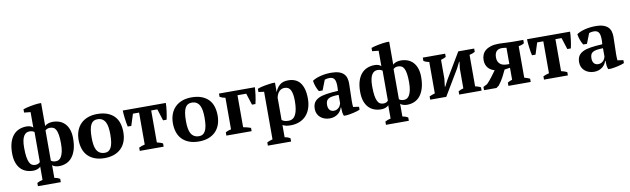

<svg xmlns="http://www.w3.org/2000/svg" viewBox="-51 -1400 7382 2248"><g transform="rotate(-10 3640.5 -276.0)"><path d="M531 200H259V161Q287 145 325 137V-21Q313 -6 288 3Q263 12 238 12Q192 12 153.5 -2.5Q115 -17 87 -47Q59 -77 43.5 -123Q28 -169 28 -232Q28 -304 44 -356.5Q60 -409 89 -443.5Q118 -478 158.5 -495Q199 -512 249 -512Q274 -512 295 -504.5Q316 -497 325 -485V-669L249 -677V-716Q263 -722 287 -728Q311 -734 337.5 -739Q364 -744 389 -747.5Q414 -751 431 -752H465V-479Q479 -494 504.5 -503Q530 -512 558 -512Q603 -512 640.5 -498Q678 -484 705 -455Q732 -426 747 -382.5Q762 -339 762 -280Q762 -204 745.5 -149Q729 -94 700 -58Q671 -22 631 -5Q591 12 545 12Q523 12 500 5.5Q477 -1 465 -14V137Q502 143 531 161ZM273 -51Q290 -51 303 -55.5Q316 -60 330 -74V-432Q318 -440 305 -444.5Q292 -449 272 -449Q252 -449 235 -440Q218 -431 205 -410.5Q192 -390 185 -356Q178 -322 178 -271Q178 -203 185 -160.5Q192 -118 204.5 -93.5Q217 -69 234.5 -60Q252 -51 273 -51ZM516 -449Q499 -449 486.5 -444.5Q474 -440 460 -428V-69Q472 -59 485 -55Q498 -51 518 -51Q536 -51 553 -60Q570 -69 583 -91.5Q596 -114 604 -151Q612 -188 612 -245Q612 -306 605.5 -346Q599 -386 587 -408.5Q575 -431 557 -440Q539 -449 516 -449Z M822 0ZM822 -250Q822 -311 840.5 -359.5Q859 -408 893.5 -442Q928 -476 977 -494Q1026 -512 1088 -512Q1158 -512 1208.5 -492.5Q1259 -473 1291.5 -438.5Q1324 -404 1339 -355.5Q1354 -307 1354 -250Q1354 -189 1336 -140.5Q1318 -92 1283.5 -58Q1249 -24 1199.5 -6Q1150 12 1088 12Q1020 12 970 -7.5Q920 -27 887 -61.5Q854 -96 838 -144.5Q822 -193 822 -250ZM977 -250Q977 -205 982.5 -167.5Q988 -130 1002 -104Q1016 -78 1040 -63.5Q1064 -49 1102 -49Q1124 -49 1142 -59.5Q1160 -70 1173 -93.5Q1186 -117 1192.5 -155.5Q1199 -194 1199 -250Q1199 -296 1193.5 -333Q1188 -370 1174.5 -396Q1161 -422 1138 -436.5Q1115 -451 1080 -451Q1054 -451 1035 -440.5Q1016 -430 1003 -406.5Q990 -383 983.5 -344.5Q977 -306 977 -250Z M1789 0H1505V-39Q1520 -47 1539 -53Q1558 -59 1575 -63V-443H1502L1458 -305H1416Q1411 -326 1406.5 -352Q1402 -378 1399 -404.5Q1396 -431 1393.5 -456Q1391 -481 1391 -500H1903Q1903 -482 1901 -457Q1899 -432 1895.5 -405.5Q1892 -379 1887.5 -352.5Q1883 -326 1878 -305H1836L1792 -443H1719V-63Q1742 -57 1758 -52Q1774 -47 1789 -39Z M1943 0ZM1943 -250Q1943 -311 1961.5 -359.5Q1980 -408 2014.5 -442Q2049 -476 2098 -494Q2147 -512 2209 -512Q2279 -512 2329.5 -492.5Q2380 -473 2412.5 -438.5Q2445 -404 2460 -355.5Q2475 -307 2475 -250Q2475 -189 2457 -140.5Q2439 -92 2404.5 -58Q2370 -24 2320.5 -6Q2271 12 2209 12Q2141 12 2091 -7.5Q2041 -27 2008 -61.5Q1975 -96 1959 -144.5Q1943 -193 1943 -250ZM2098 -250Q2098 -205 2103.5 -167.5Q2109 -130 2123 -104Q2137 -78 2161 -63.5Q2185 -49 2223 -49Q2245 -49 2263 -59.5Q2281 -70 2294 -93.5Q2307 -117 2313.5 -155.5Q2320 -194 2320 -250Q2320 -296 2314.5 -333Q2309 -370 2295.5 -396Q2282 -422 2259 -436.5Q2236 -451 2201 -451Q2175 -451 2156 -440.5Q2137 -430 2124 -406.5Q2111 -383 2104.5 -344.5Q2098 -306 2098 -250Z M2962 -500Q2961 -481 2958.5 -456Q2956 -431 2952.5 -404Q2949 -377 2944 -351Q2939 -325 2934 -305H2893L2849 -443H2745V-63Q2802 -52 2835 -39V0H2535V-39Q2552 -49 2568 -54Q2584 -59 2601 -63V-438Q2564 -444 2535 -461V-500Z M2993 0ZM3269 200H2993V161Q3027 145 3059 137V-429L2993 -437V-476Q3009 -483 3032.5 -489Q3056 -495 3081 -499.5Q3106 -504 3129.5 -507Q3153 -510 3169 -512H3203V-400H3204Q3221 -448 3257.5 -480Q3294 -512 3359 -512Q3403 -512 3438.5 -497.5Q3474 -483 3498.5 -452.5Q3523 -422 3536.5 -374.5Q3550 -327 3550 -261Q3550 -198 3532.5 -147Q3515 -96 3482.5 -61Q3450 -26 3403.5 -7Q3357 12 3298 12Q3264 12 3244.5 7.5Q3225 3 3203 -8V137Q3219 139 3235 144.5Q3251 150 3269 161ZM3301 -432Q3267 -432 3240.5 -408Q3214 -384 3203 -334V-68Q3219 -56 3237 -50.5Q3255 -45 3284 -45Q3341 -45 3368 -100Q3395 -155 3395 -261Q3395 -343 3374.5 -387.5Q3354 -432 3301 -432Z M3608 0ZM4051 -145Q4051 -123 4051.5 -107Q4052 -91 4054 -73L4123 -63V-28Q4111 -22 4090.5 -16Q4070 -10 4047.5 -4.5Q4025 1 4003 4.5Q3981 8 3964 10H3930Q3920 -13 3918 -36Q3916 -59 3915 -92H3910Q3905 -72 3893 -53.5Q3881 -35 3862.5 -20.5Q3844 -6 3819 3Q3794 12 3763 12Q3730 12 3702 2Q3674 -8 3653 -26Q3632 -44 3620 -69.5Q3608 -95 3608 -127Q3608 -172 3625 -201Q3642 -230 3678.5 -248.5Q3715 -267 3772.5 -276Q3830 -285 3912 -289Q3920 -375 3905 -415Q3890 -455 3840 -455Q3809 -455 3783 -445L3736 -325H3692Q3684 -337 3676.5 -352.5Q3669 -368 3662.5 -385.5Q3656 -403 3651.5 -421Q3647 -439 3645 -456Q3683 -482 3743 -497Q3803 -512 3870 -512Q3927 -512 3963 -499.5Q3999 -487 4019.5 -465.5Q4040 -444 4048 -415Q4056 -386 4056 -353Q4056 -293 4053.5 -244.5Q4051 -196 4051 -145ZM3826 -68Q3847 -68 3862 -76Q3877 -84 3887.5 -95Q3898 -106 3903.5 -119Q3909 -132 3912 -142V-242Q3865 -241 3835 -236Q3805 -231 3788 -219.5Q3771 -208 3764.5 -190.5Q3758 -173 3758 -148Q3758 -110 3776 -89Q3794 -68 3826 -68Z M4669 200H4397V161Q4425 145 4463 137V-21Q4451 -6 4426 3Q4401 12 4376 12Q4330 12 4291.5 -2.5Q4253 -17 4225 -47Q4197 -77 4181.5 -123Q4166 -169 4166 -232Q4166 -304 4182 -356.5Q4198 -409 4227 -443.5Q4256 -478 4296.5 -495Q4337 -512 4387 -512Q4412 -512 4433 -504.5Q4454 -497 4463 -485V-669L4387 -677V-716Q4401 -722 4425 -728Q4449 -734 4475.5 -739Q4502 -744 4527 -747.5Q4552 -751 4569 -752H4603V-479Q4617 -494 4642.5 -503Q4668 -512 4696 -512Q4741 -512 4778.5 -498Q4816 -484 4843 -455Q4870 -426 4885 -382.5Q4900 -339 4900 -280Q4900 -204 4883.5 -149Q4867 -94 4838 -58Q4809 -22 4769 -5Q4729 12 4683 12Q4661 12 4638 5.5Q4615 -1 4603 -14V137Q4640 143 4669 161ZM4411 -51Q4428 -51 4441 -55.5Q4454 -60 4468 -74V-432Q4456 -440 4443 -444.5Q4430 -449 4410 -449Q4390 -449 4373 -440Q4356 -431 4343 -410.5Q4330 -390 4323 -356Q4316 -322 4316 -271Q4316 -203 4323 -160.5Q4330 -118 4342.5 -93.5Q4355 -69 4372.5 -60Q4390 -51 4411 -51ZM4654 -449Q4637 -449 4624.5 -444.5Q4612 -440 4598 -428V-69Q4610 -59 4623 -55Q4636 -51 4656 -51Q4674 -51 4691 -60Q4708 -69 4721 -91.5Q4734 -114 4742 -151Q4750 -188 4750 -245Q4750 -306 4743.5 -346Q4737 -386 4725 -408.5Q4713 -431 4695 -440Q4677 -449 4654 -449Z M4958 -500H5224V-461Q5213 -455 5198.5 -449Q5184 -443 5164 -437V-212L5153 -119H5158L5197 -194L5380 -500H5569V-461Q5537 -443 5503 -437V-63Q5522 -58 5539 -52.5Q5556 -47 5569 -39V0H5303V-39Q5331 -55 5363 -63V-299L5373 -378H5368L5330 -303L5149 0H4958V-39Q4975 -47 4991 -52.5Q5007 -58 5024 -63V-437Q4985 -443 4958 -461Z M5654 -348Q5654 -382 5666 -411Q5678 -440 5703.5 -461Q5729 -482 5768 -494Q5807 -506 5861 -506Q5873 -506 5895.5 -505Q5918 -504 5943 -503Q5968 -502 5991 -501Q6014 -500 6027 -500H6153V-461Q6145 -454 6130.5 -448Q6116 -442 6087 -437V-63Q6124 -52 6153 -39V0H5888V-39Q5912 -55 5943 -63V-206L5877 -196Q5861 -162 5837.5 -116Q5814 -70 5777 -23L5746 0H5598V-39L5645 -63Q5679 -97 5709.5 -138.5Q5740 -180 5761 -208Q5739 -215 5719.5 -226Q5700 -237 5685.5 -254Q5671 -271 5662.5 -294Q5654 -317 5654 -348ZM5943 -443Q5933 -445 5917.5 -447Q5902 -449 5890 -449Q5802 -450 5802 -351Q5802 -306 5830 -278Q5858 -250 5916 -250H5943Z M6595 0H6311V-39Q6326 -47 6345 -53Q6364 -59 6381 -63V-443H6308L6264 -305H6222Q6217 -326 6212.5 -352Q6208 -378 6205 -404.5Q6202 -431 6199.5 -456Q6197 -481 6197 -500H6709Q6709 -482 6707 -457Q6705 -432 6701.5 -405.5Q6698 -379 6693.5 -352.5Q6689 -326 6684 -305H6642L6598 -443H6525V-63Q6548 -57 6564 -52Q6580 -47 6595 -39Z M6751 0ZM7194 -145Q7194 -123 7194.5 -107Q7195 -91 7197 -73L7266 -63V-28Q7254 -22 7233.5 -16Q7213 -10 7190.5 -4.5Q7168 1 7146 4.5Q7124 8 7107 10H7073Q7063 -13 7061 -36Q7059 -59 7058 -92H7053Q7048 -72 7036 -53.5Q7024 -35 7005.5 -20.5Q6987 -6 6962 3Q6937 12 6906 12Q6873 12 6845 2Q6817 -8 6796 -26Q6775 -44 6763 -69.5Q6751 -95 6751 -127Q6751 -172 6768 -201Q6785 -230 6821.5 -248.5Q6858 -267 6915.5 -276Q6973 -285 7055 -289Q7063 -375 7048 -415Q7033 -455 6983 -455Q6952 -455 6926 -445L6879 -325H6835Q6827 -337 6819.5 -352.5Q6812 -368 6805.5 -385.5Q6799 -403 6794.5 -421Q6790 -439 6788 -456Q6826 -482 6886 -497Q6946 -512 7013 -512Q7070 -512 7106 -499.5Q7142 -487 7162.5 -465.5Q7183 -444 7191 -415Q7199 -386 7199 -353Q7199 -293 7196.5 -244.5Q7194 -196 7194 -145ZM6969 -68Q6990 -68 7005 -76Q7020 -84 7030.5 -95Q7041 -106 7046.5 -119Q7052 -132 7055 -142V-242Q7008 -241 6978 -236Q6948 -231 6931 -219.5Q6914 -208 6907.5 -190.5Q6901 -173 6901 -148Q6901 -110 6919 -89Q6937 -68 6969 -68Z"/></g></svg>

Font: PT Serif
Style: Bold
Weight: 700
Designer: A.Korolkova, O.Umpeleva, V.Yefimov
Foundry: ParaType Ltd
Version: Version 1.000W OFL; ttfautohint (v1.6)